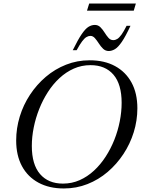

<svg xmlns="http://www.w3.org/2000/svg" viewBox="-20 -1056 804 1086"><path d="M160 -230.5Q160 -125.5 206.5 -71.5Q253 -17.5 336 -17.5Q386.5 -17.5 430.5 -37Q474.5 -56.5 511.5 -90.8Q548.5 -125 577.5 -169.8Q606.5 -214.5 626.8 -265.5Q647 -316.5 657.5 -370Q668 -423.5 668 -474.5Q668 -579.5 621.8 -633.5Q575.5 -687.5 492 -687.5Q441.5 -687.5 397.5 -668Q353.5 -648.5 316.5 -614.2Q279.5 -580 250.8 -535.2Q222 -490.5 201.8 -439.5Q181.5 -388.5 170.8 -335Q160 -281.5 160 -230.5ZM757 -443.5Q757 -374.5 736.5 -308.2Q716 -242 678.2 -184.8Q640.5 -127.5 589 -83.5Q537.5 -39.5 474.8 -14.8Q412 10 341 10Q258 10 197.5 -22.8Q137 -55.5 104.2 -116.2Q71.5 -177 71.5 -261.5Q71.5 -330.5 91.8 -396.8Q112 -463 149.8 -520.2Q187.5 -577.5 239.2 -621.5Q291 -665.5 353.8 -690.2Q416.5 -715 487 -715Q570.5 -715 630.8 -682.2Q691 -649.5 724 -589Q757 -528.5 757 -443.5ZM718 -910Q690.5 -850.5 669.2 -819.5Q648 -788.5 630.2 -778Q612.5 -767.5 595 -767.5Q576.5 -767.5 563.2 -780.2Q550 -793 539 -810.2Q528 -827.5 516.8 -840.2Q505.5 -853 491.5 -853Q480 -853 468.8 -846.2Q457.5 -839.5 444.5 -822.2Q431.5 -805 413.5 -772H391.5Q421 -832 442 -862.8Q463 -893.5 480.5 -904.2Q498 -915 516.5 -915Q535 -915 548 -902Q561 -889 571.5 -872Q582 -855 593.5 -842Q605 -829 620.5 -829Q632.5 -829 643.5 -835.8Q654.5 -842.5 667.2 -860.2Q680 -878 696 -910ZM472 -995.5 484.5 -1036H748.5L736.5 -995.5Z"/></svg>

Font: Newsreader 60pt
Style: Italic
Weight: 400
Italic angle: -17°
Designer: Hugues Gentile
Foundry: Production Type
Version: Version 1.003